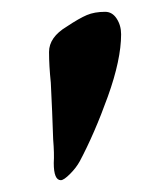

<svg xmlns="http://www.w3.org/2000/svg" viewBox="-20 -705 282 325"><path d="M71 -429Q72 -445 70 -469L69 -496Q69 -502 66 -565Q63 -594 63 -617Q63 -642 93 -660Q114 -674 127 -679.5Q140 -685 158 -685Q170 -685 177.5 -673.5Q185 -662 185 -647Q185 -604 162.5 -541.5Q140 -479 115 -432Q109 -421 98.5 -410.5Q88 -400 83 -400Q71 -400 71 -429Z"/></svg>

Font: EB Garamond ExtraBold
Style: Regular
Weight: 800
Designer: Georg Duffner and Octavio Pardo
Foundry: Georg Duffner
Version: Version 1.000